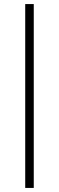

<svg xmlns="http://www.w3.org/2000/svg" viewBox="-20 -720 291 944"><path d="M104 204V-700H146V204Z"/></svg>

Font: Red Hat Display VF
Style: Regular
Weight: 300
Designer: Pentagram, MCKL
Foundry: Pentagram, MCKL
Version: Version 1.023